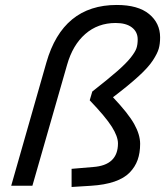

<svg xmlns="http://www.w3.org/2000/svg" viewBox="-20 -745 662 770"><path d="M353 -75.2Q453.1 -82 453.1 -169.9Q453.1 -197.8 428.2 -237.1Q403.3 -276.4 339.8 -342.8L350.1 -377.9Q413.1 -427.2 449.5 -459Q485.8 -490.7 504.2 -513.9Q522.5 -537.1 527.3 -551.8Q532.2 -566.4 532.2 -586.9Q532.2 -617.2 509 -635Q485.8 -652.8 443.8 -652.8Q372.6 -652.8 322 -608.6Q271.5 -564.5 249 -484.9L109.9 0H24.9L166 -494.1Q231.9 -725.1 448.2 -725.1Q533.7 -725.1 577.9 -688.7Q622.1 -652.3 622.1 -595.2Q622.1 -569.3 616.7 -550Q611.3 -530.8 593 -502.7Q574.7 -474.6 535.6 -439Q496.6 -403.3 433.1 -355Q494.1 -290.5 518.1 -247.8Q542 -205.1 542 -168Q542 -131.8 532 -103.8Q522 -75.7 500 -53Q478 -30.3 439 -16.8Q399.9 -3.4 345.2 0L267.1 4.9V-67.9Z"/></svg>

Font: IntelOne Mono
Style: Italic
Weight: 400
Italic angle: -16°
Designer: Fred Shallcrass
Foundry: Frere-Jones Type LLC
Version: Version 1.200;hotconv 1.1.0;makeotfexe 2.6.0;FJTRelease1.2